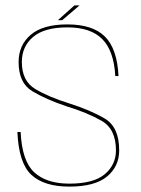

<svg xmlns="http://www.w3.org/2000/svg" viewBox="-20 -688 523 712"><path d="M237 4Q332 4 377 -33.5Q422 -71 422 -130.5Q422 -217 368.2 -248.5Q314.5 -280 237 -304.5Q161 -328 111 -357.8Q61 -387.5 61 -458Q61 -516 103 -551.2Q145 -586.5 230 -586.5Q316.5 -586.5 359.5 -542.8Q402.5 -499 407.5 -406H419.5Q414.5 -507.5 369 -552.5Q323.5 -597.5 230 -597.5Q139 -597.5 94 -559Q49 -520.5 49 -458Q49 -380.5 99.5 -350Q150 -319.5 226 -294Q303.5 -270.5 356.8 -240Q410 -209.5 410 -130.5Q410 -77 368.5 -42Q327 -7 237 -7Q152.5 -7 107 -49Q61.5 -91 56.5 -198.5H44.5Q49.5 -82.5 96.8 -39.2Q144 4 237 4ZM194.5 -613H210.5L275 -668H256Z"/></svg>

Font: Anybody UltraCondensed Thin Thin
Style: Regular
Weight: 250
Version: Version 1.111